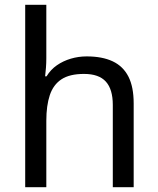

<svg xmlns="http://www.w3.org/2000/svg" viewBox="-20 -780 658 800"><path d="M173 -537Q173 -518 171.5 -498Q170 -478 168 -462H174Q191 -490 217 -508Q243 -526 275 -535.5Q307 -545 341 -545Q406 -545 449.5 -524.5Q493 -504 515 -461Q537 -418 537 -349V0H450V-343Q450 -408 421 -440Q392 -472 330 -472Q270 -472 236 -449.5Q202 -427 187.5 -383.5Q173 -340 173 -277V0H85V-760H173Z"/></svg>

Font: utelugu85
Style: Book
Weight: 400
Designer: Jelle Bosma - Monotype Design Team
Foundry: Monotype Imaging Inc.
Version: Version 2.003